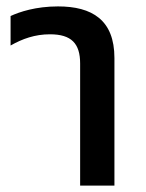

<svg xmlns="http://www.w3.org/2000/svg" viewBox="-20 -579 455 599"><path d="M230 0H337V-398C337 -517 267 -559 161 -559C92 -559 41 -542 13 -529V-437C50 -458 89 -472 136 -472C203 -472 230 -443 230 -381Z"/></svg>

Font: Noto Sans Thai Medium
Style: Regular
Weight: 500
Designer: Monotype Design Team
Foundry: Monotype Imaging Inc.
Version: Version 1.901